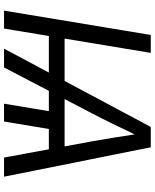

<svg xmlns="http://www.w3.org/2000/svg" viewBox="72 -840 768 952"><g transform="rotate(90 456.0 -364.0)"><path d="M242.2 -727.5 121.6 0H32.7L153.3 -727.5ZM626 -261.2 582.5 0H494.1L537.6 -261.2ZM221.2 0 609.4 -727.5H710.4L856 0H761.2L680.7 -437Q673.3 -478.5 663.8 -535.9Q654.3 -593.3 640.6 -684.6H664.1Q621.1 -594.2 593 -536.9Q564.9 -479.5 542.5 -437L314.5 0ZM118.2 -222.2 130.9 -300.3H768.6L755.4 -222.2Z"/></g></svg>

Font: Inter 28pt
Style: Italic
Weight: 400
Italic angle: -9.3988°
Designer: Rasmus Andersson
Foundry: rsms
Version: Version 4.001;git-66647c0bb